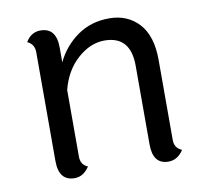

<svg xmlns="http://www.w3.org/2000/svg" viewBox="-64 -588 723 667"><g transform="rotate(-10 297.0 -254.0)"><path d="M506 -345V-62Q506 -34 532 -23Q511 9 479 9Q424 9 424 -61V-339Q424 -444 332 -444Q282 -444 237 -404Q192 -364 175 -297V-62Q175 -33 200 -23Q179 9 148 9Q92 9 92 -61V-445Q92 -474 67 -485Q86 -517 119 -517Q175 -517 175 -447V-395Q201 -449 249 -483Q297 -517 361.5 -517Q426 -517 466 -473.5Q506 -430 506 -345Z"/></g></svg>

Font: Laila
Style: Regular
Weight: 400
Designer: Hitesh Malaviya
Foundry: Indian Type Foundry
Version: Version 1.302;PS 1.0;hotconv 1.0.78;makeotf.lib2.5.61930; tt